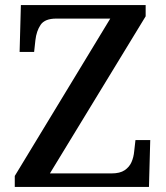

<svg xmlns="http://www.w3.org/2000/svg" viewBox="-20 -734 652 754"><path d="M38 0V-43L413 -661H201Q156 -661 139.5 -636.5Q123 -612 119 -576L114 -530H57L62 -714H552V-670L176 -53H418Q451 -53 469.5 -65.5Q488 -78 496.5 -97.5Q505 -117 507 -140L512 -184H570L565 0Z"/></svg>

Font: Noto Serif Thai Medium
Style: Regular
Weight: 500
Version: Version 2.001